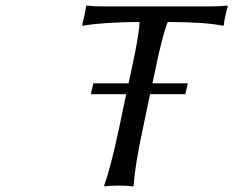

<svg xmlns="http://www.w3.org/2000/svg" viewBox="-20 -668 840 691"><path d="M459 -444.8Q463.9 -464.8 472.9 -515.6Q481.9 -566.4 481.9 -585V-588.9Q422.4 -588.9 371.1 -585.4Q319.8 -582 298.3 -578.6L276.9 -575.2L275.9 -579.1Q285.6 -615.2 290 -645L292 -647.9Q316.4 -645 352.1 -645H737.8Q773.4 -645 797.9 -647.9L799.8 -645Q786.1 -596.2 786.1 -579.1L783.2 -575.2Q717.3 -588.9 584 -588.9Q576.2 -573.2 562.3 -519Q548.3 -464.8 544.9 -444.8L528.8 -368.2H655.8L647 -329.1H520L493.2 -200.2Q465.8 -73.2 460.9 0L458 2.9Q439.9 0 408.2 0Q374 0 356 2.9L355 0Q378.9 -68.4 407.2 -200.2L434.1 -329.1H307.1L315.9 -368.2H442.9Z"/></svg>

Font: Linear Smooth
Style: Italic
Weight: 400
Designer: Philipp H. Poll, Flanker
Foundry: Philipp H. Poll, reworked by Flanker
Version: Version 1.061 | FøM Fix